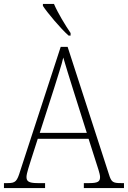

<svg xmlns="http://www.w3.org/2000/svg" viewBox="-22 -951 647 971"><path d="M325 -771H335V-784C309 -822 270 -886 251 -931H195V-921C218 -886 284 -807 325 -771ZM-2 0H206V-25H168C122 -25 112 -35 112 -56C112 -75 128 -119 134 -140L169 -249H426L463 -133C469 -113 484 -73 484 -56C484 -34 475 -25 430 -25H402V0H605V-25H590C549 -25 541 -30 529 -69L320 -714H285L81 -89C64 -33 57 -25 16 -25H-2ZM179 -279 252 -506C267 -557 291 -625 298 -660C310 -620 329 -556 349 -494L417 -279Z"/></svg>

Font: Noto Serif Thai SemiCondensed ExtraLight
Style: Regular
Weight: 200
Width: 4
Designer: Monotype Design Team
Foundry: Monotype Imaging Inc.
Version: Version 2.002